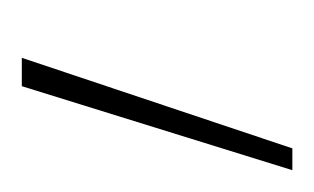

<svg xmlns="http://www.w3.org/2000/svg" viewBox="-99 -57 288 176"><g transform="rotate(-90 45.0 31.0)"><path d="M-23 155 54 -93H80L-3 155Z"/></g></svg>

Font: Poppins Thin
Style: Regular
Weight: 250
Designer: Ninad Kale (Devanagari), Jonny Pinhorn (Latin)
Foundry: Indian Type Foundry
Version: Version 3.200;PS 1.000;hotconv 16.6.54;makeotf.lib2.5.65590